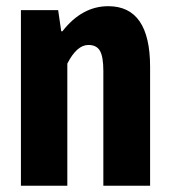

<svg xmlns="http://www.w3.org/2000/svg" viewBox="-20 -594 540 614"><path d="M46.9 0V-561.5H166L175.8 -494.1H179.7Q242.2 -574.2 326.2 -574.2Q460 -574.2 460 -379.9V0H310.5V-367.2Q310.5 -412.1 299.8 -431.2Q289.1 -450.2 262.7 -450.2Q225.6 -450.2 195.3 -390.6V0Z"/></svg>

Font: Gen Shin Gothic Monospace Bold
Style: Bold
Weight: 700
Designer: [Source Han Sans]
Ryoko NISHIZUKA  (kana & ideographs); Paul D. Hunt (Latin, Greek & Cyrillic); Wenlong ZHANG  (bopomofo
Version: Version 1.002.20150607